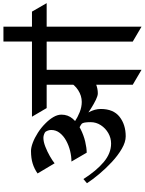

<svg xmlns="http://www.w3.org/2000/svg" viewBox="124 -996 884 1173"><g transform="rotate(-90 566.5 -410.0)"><path d="M154.8 -519 92.8 -623Q120.6 -642.6 153.1 -652.8Q185.5 -663.1 230.5 -663.1Q251.5 -663.1 280.8 -652.1Q310.1 -641.1 341.1 -621.3Q372.1 -601.6 397.9 -575.7Q422.4 -551.8 437.3 -526.4Q452.1 -501 452.1 -477.1Q452.1 -437.5 427.2 -408.4Q402.3 -379.4 364.5 -360.4Q326.7 -341.3 287.6 -332Q248.5 -322.8 219.7 -322.8L165.5 -416Q197.3 -416 231 -424.3Q264.6 -432.6 293.5 -448.5Q322.3 -464.4 340.3 -487.3Q358.4 -510.3 358.4 -539.6Q358.4 -552.2 353.8 -562.5Q349.1 -572.8 346.7 -575.2Q343.8 -578.6 332.8 -583Q321.8 -587.4 310.5 -587.4Q286.6 -587.4 256.1 -575.4Q225.6 -563.5 198 -547.6Q170.4 -531.7 154.8 -519ZM326.2 -389.6 360.4 -423.8Q389.6 -407.7 418.7 -377Q447.8 -346.2 467.3 -309.1Q486.8 -272 486.8 -237.3Q486.8 -159.7 439 -122.1Q391.1 -84.5 319.8 -84.5Q284.7 -84.5 243.9 -108.2Q203.1 -131.8 163.3 -168.7Q123.5 -205.6 89.4 -246.3Q55.2 -287.1 33.2 -321.3L58.6 -342.8Q109.4 -263.2 162.8 -218.5Q216.3 -173.8 275.4 -173.8Q309.6 -173.8 339.4 -190.9Q369.1 -208 387.7 -236.6Q406.2 -265.1 406.2 -298.8Q406.2 -343.8 396.5 -353Q387.7 -361.8 326.2 -389.6ZM350.6 -402.3 370.6 -424.8Q384.8 -412.6 410.2 -395.5Q435.5 -378.4 467 -365.7Q498.5 -353 529.8 -353Q567.4 -353 601.6 -375Q635.7 -397 651.4 -430.7L681.2 -296.4Q666.5 -276.9 638.4 -265.9Q610.4 -254.9 582 -254.9Q567.4 -254.9 543 -266.6Q518.6 -278.3 489.7 -296.6Q460.9 -314.9 432.9 -335.2Q404.8 -355.5 382.8 -373.5Q360.8 -391.6 350.6 -402.3ZM638.7 -657.2 691.4 -567.4H492.2L439.5 -657.2ZM814 -657.2 866.2 -567.4H667.5L614.7 -657.2ZM634.8 -41.5V-656.2H726.1V12.2ZM917.5 -657.2 969.7 -567.4H770.5L718.3 -657.2ZM1081.5 -657.2 1133.3 -567.4H955.6L902.8 -657.2ZM898.4 -41.5V-656.2H989.7V12.2ZM898.9 -831.5H989.7V-630.4H898.9Z"/></g></svg>

Font: Annapurna SIL
Style: Bold
Weight: 700
Designer: Peter Martin, Annie Olsen
Foundry: SIL International
Version: Version 2.000